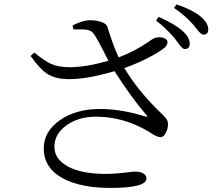

<svg xmlns="http://www.w3.org/2000/svg" viewBox="-20 -831 1040 898"><path d="M496.1 47.9Q362.3 47.9 279.3 5.9Q184.6 -43 184.6 -136.7Q184.6 -215.8 259.8 -268.6Q335 -321.3 447.3 -321.3Q546.9 -321.3 660.2 -286.1Q668 -284.2 668.9 -285.6Q669.9 -287.1 665 -293Q596.7 -371.1 515.6 -498Q387.7 -460.9 305.7 -460.9Q240.2 -460 200.2 -486.3Q167 -507.8 123 -569.3L140.6 -585Q190.4 -544.9 216.8 -533.2Q252 -516.6 305.7 -516.6Q381.8 -516.6 487.3 -546.9Q479.5 -560.5 465.8 -588.9Q435.5 -648.4 419.9 -670.9Q409.2 -687.5 388.7 -691.4Q375 -694.3 332 -693.4Q326.2 -693.4 323.2 -693.4L319.3 -711.9Q367.2 -736.3 401.4 -736.3Q429.7 -736.3 453.1 -728.5Q477.5 -719.7 481.4 -707Q484.4 -698.2 490.2 -680.7Q513.7 -606.4 535.2 -562.5Q611.3 -591.8 673.8 -634.8Q692.4 -648.4 701.2 -652.3Q715.8 -658.2 733.4 -656.2Q751 -654.3 758.8 -645.5Q765.6 -637.7 762.2 -626.5Q758.8 -615.2 748 -606.4Q723.6 -586.9 674.8 -561.5Q620.1 -533.2 561.5 -512.7Q627.9 -402.3 733.4 -301.8Q752 -284.2 757.8 -275.4Q764.6 -265.6 765.6 -253.9Q766.6 -231.4 756.8 -211.9Q746.1 -189.5 730.5 -189.5Q715.8 -189.5 688.5 -207Q675.8 -214.8 668 -219.7Q554.7 -285.2 428.7 -285.2Q346.7 -285.2 290.5 -244.6Q234.4 -204.1 234.4 -144.5Q234.4 -86.9 296.9 -52.7Q361.3 -17.6 473.6 -17.6Q517.6 -17.6 571.3 -24.4Q600.6 -28.3 614.3 -28.3Q636.7 -28.3 650.9 -19.5Q665 -10.7 665 3.9Q665 47.9 496.1 47.9ZM843.8 -601.6Q833 -601.6 811.5 -631.8Q803.7 -643.6 798.8 -649.4Q753.9 -702.1 710 -734.4L721.7 -752Q794.9 -720.7 835 -685.5Q868.2 -654.3 867.2 -627Q867.2 -601.6 843.8 -601.6ZM931.6 -668.9Q919.9 -668.9 898.4 -697.3Q889.6 -709 883.8 -715.8Q845.7 -758.8 793.9 -793.9L805.7 -810.5Q881.8 -784.2 917 -754.9Q954.1 -723.6 954.1 -694.3Q954.1 -668.9 931.6 -668.9Z"/></svg>

Font: Bpmf Zihi Only R
Style: R
Weight: 400
Foundry: But Ko
Version: Version 1.320